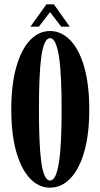

<svg xmlns="http://www.w3.org/2000/svg" viewBox="-20 -854 459 885"><path d="M210.5 11Q158 11 117.8 -31.8Q77.5 -74.5 54.8 -155Q32 -235.5 32 -349Q32 -463.5 54.8 -544.2Q77.5 -625 117.8 -668Q158 -711 210.5 -711Q263.5 -711 304.5 -668Q345.5 -625 368.5 -544.2Q391.5 -463.5 391.5 -349Q391.5 -235.5 368.5 -155Q345.5 -74.5 304.5 -31.8Q263.5 11 210.5 11ZM210.5 -22Q225.5 -22 235.5 -43.8Q245.5 -65.5 252 -107.5Q258.5 -149.5 261.2 -210.2Q264 -271 264 -349Q264 -427 261.2 -488Q258.5 -549 252 -591.2Q245.5 -633.5 235.5 -655.8Q225.5 -678 210.5 -678Q196 -678 186 -655.8Q176 -633.5 170.2 -591.2Q164.5 -549 162 -488Q159.5 -427 159.5 -349Q159.5 -271 162 -210.2Q164.5 -149.5 170.2 -107.5Q176 -65.5 186 -43.8Q196 -22 210.5 -22ZM120 -731 194 -834H228.5L301.5 -731H262.5L210.5 -798L159 -731Z"/></svg>

Font: Imbue 24pt
Style: Bold
Weight: 700
Designer: Tyler Finck
Foundry: Etcetera Type Company
Version: Version 1.102